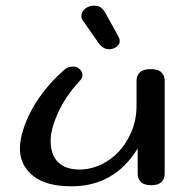

<svg xmlns="http://www.w3.org/2000/svg" viewBox="-20 -641 669 675"><path d="M464 -119Q423 -52 364.5 -19Q306 14 232 14Q141 14 95.5 -23.5Q50 -61 50 -118Q50 -148 61 -183.5Q72 -219 91.5 -255Q111 -291 139 -326Q167 -361 200 -390Q211 -401 219.5 -404Q228 -407 238 -407Q251 -407 260.5 -397.5Q270 -388 270 -378Q270 -373 268 -367.5Q266 -362 258 -354Q234 -328 215.5 -300.5Q197 -273 184.5 -245.5Q172 -218 165 -193Q158 -168 158 -148Q158 -96 184.5 -70.5Q211 -45 259 -45Q298 -45 334.5 -62Q371 -79 398.5 -109Q426 -139 443 -180Q460 -221 460 -270V-358Q460 -375 471.5 -386.5Q483 -398 510 -398Q536 -398 547.5 -386.5Q559 -375 559 -358V-30Q559 -13 548 -1.5Q537 10 512 10Q486 10 475 -1.5Q464 -13 464 -30ZM272 -568Q266 -575 266 -585Q266 -599 279 -610Q292 -621 310 -621Q324 -621 332.5 -616Q341 -611 349 -598L394 -517Q399 -508 400 -504Q401 -500 401 -497Q401 -485 389.5 -476.5Q378 -468 363 -468Q341 -468 325 -492Z"/></svg>

Font: Sofadi One
Style: Regular
Weight: 400
Designer: Botjo Nikoltchev
Foundry: Botjo Nikoltchev
Version: Version 1.002